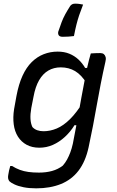

<svg xmlns="http://www.w3.org/2000/svg" viewBox="-20 -825 640 1049"><path d="M295 -543Q331 -543 359 -531.5Q387 -520 408.5 -500Q430 -480 445 -454H472L454 -369Q425 -416 390.5 -436.5Q356 -457 312 -457Q274 -457 244 -439.5Q214 -422 193.5 -386.5Q173 -351 163 -296L151 -235Q145 -201 146.5 -175.5Q148 -150 157 -131Q168 -119 183.5 -113.5Q199 -108 218 -108Q254 -108 290 -123Q326 -138 362.5 -174Q399 -210 437 -272L415 -140L387 -141Q365 -105 334.5 -77Q304 -49 269 -33.5Q234 -18 195 -18Q155 -18 125.5 -34Q96 -50 78 -78.5Q60 -107 55 -145.5Q50 -184 57 -229L70 -301Q82 -365 103 -411Q124 -457 153.5 -486Q183 -515 219 -529Q255 -543 295 -543ZM476 -533Q489 -534 502 -534.5Q515 -535 528 -535Q540 -535 547 -529.5Q554 -524 557 -513.5Q560 -503 556 -488Q542 -426 530.5 -367.5Q519 -309 509 -252Q499 -195 488 -137.5Q477 -80 464 -20Q447 58 409 107.5Q371 157 312.5 180.5Q254 204 178 204Q139 204 109 198Q79 192 59 182.5Q39 173 31 165Q26 158 24.5 150Q23 142 25 131Q27 118 29.5 106.5Q32 95 36 82H46Q67 95 88.5 103Q110 111 135.5 114.5Q161 118 193 118Q232 118 264.5 109Q297 100 323 80Q337 64 346.5 46.5Q356 29 364 8Q372 -13 378 -40Q391 -105 402 -165.5Q413 -226 424 -288.5Q435 -351 449 -421Q453 -440 457 -459Q461 -478 466 -496.5Q471 -515 476 -533ZM323 -624Q307 -624 301.5 -631.5Q296 -639 298 -651Q308 -681 316.5 -703.5Q325 -726 336.5 -747Q348 -768 364 -793Q369 -799 375 -802Q381 -805 391 -805Q404 -805 413.5 -803.5Q423 -802 434 -800Q421 -767 412.5 -741.5Q404 -716 397.5 -690Q391 -664 384 -628Q368 -626 354.5 -625Q341 -624 323 -624Z"/></svg>

Font: Rec Mono Semicasual
Style: Italic
Weight: 400
Italic angle: -10°
Version: Version 1.085; ttfautohint (v1.8.4.7-5d5b)